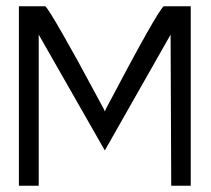

<svg xmlns="http://www.w3.org/2000/svg" viewBox="-20 -595 671 610"><path d="M103 -5H40V-575H124Q134 -566 180.5 -484.5Q227 -403 268 -326L309 -250L313 -241L317 -250Q478 -556 500 -575H586V-5H524L522 -485L313 -117L103 -485Z"/></svg>

Font: Charger Pro
Style: Lit
Weight: 300
Designer: Jasper
Foundry: Cannot Into Space Fonts
Version: Version 1.09